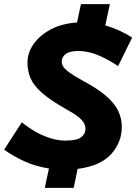

<svg xmlns="http://www.w3.org/2000/svg" viewBox="-55 -810 675 930"><path d="M-35 -85 51 -218Q79 -194 114.5 -173.5Q150 -153 188 -141Q226 -129 260 -129Q318 -129 338.5 -145.5Q359 -162 359 -185Q359 -199 352.5 -212.5Q346 -226 324.5 -243.5Q303 -261 259 -285Q187 -326 147.5 -361Q108 -396 93 -431Q78 -466 78 -507Q78 -553 106.5 -595Q135 -637 189 -666.5Q243 -696 318 -701L337 -790H477L455 -687Q529 -665 585 -628L517 -490Q474 -519 424 -541Q374 -563 324 -563Q283 -563 263.5 -548.5Q244 -534 244 -511Q244 -500 251.5 -487.5Q259 -475 281.5 -458.5Q304 -442 348 -418Q421 -379 461.5 -343Q502 -307 518.5 -271Q535 -235 535 -196Q535 -120 483 -63Q431 -6 321 8L302 100H162L182 6Q117 -4 62.5 -29Q8 -54 -35 -85Z"/></svg>

Font: Radio Canada
Style: Bold Italic
Weight: 700
Italic angle: -12°
Designer: Charles Daoud, Etienne Aubert Bonn, Alexandre Saumier Demers, Jacques Le Bailly
Foundry: Radio-Canada
Version: Version 2.104; ttfautohint (v1.8.4.7-5d5b);gftools[0.9.28.de